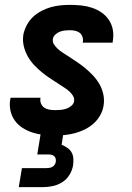

<svg xmlns="http://www.w3.org/2000/svg" viewBox="-20 -548 540 788"><path d="M206 8Q182 8 158.5 5.5Q135 3 113.5 -4Q92 -11 73 -23Q54 -35 41 -53Q28 -71 23 -93.5Q18 -116 22 -140Q23 -142 23 -144Q23 -146 24 -147H146Q146 -147 146 -146.5Q146 -146 146 -145Q144 -133 148.5 -122.5Q153 -112 162 -106Q171 -100 182.5 -98Q194 -96 206 -96Q217 -96 228.5 -97Q240 -98 251 -101.5Q262 -105 272 -113Q282 -121 284 -132Q286 -144 280 -154Q274 -164 265.5 -172Q257 -180 247.5 -186Q238 -192 228 -199Q209 -211 190 -223.5Q171 -236 153.5 -250Q136 -264 120.5 -280.5Q105 -297 94 -316.5Q83 -336 77.5 -359Q72 -382 76 -407Q80 -426 90 -445Q100 -464 115.5 -478.5Q131 -493 150 -503Q169 -513 188.5 -518.5Q208 -524 228 -526Q248 -528 268 -528Q291 -528 314 -525.5Q337 -523 358 -516Q379 -509 397 -496.5Q415 -484 427 -466Q439 -448 443 -426Q447 -404 443 -380Q443 -378 442.5 -376.5Q442 -375 442 -373H319Q319 -374 319.5 -374.5Q320 -375 320 -375Q322 -386 318.5 -396.5Q315 -407 307.5 -413Q300 -419 289.5 -421.5Q279 -424 268 -424Q258 -424 247.5 -423Q237 -422 227 -418.5Q217 -415 208 -407Q199 -399 197 -389Q195 -376 201.5 -366Q208 -356 216.5 -348Q225 -340 235 -333.5Q245 -327 254 -321L256 -320Q274 -308 293 -295.5Q312 -283 329 -269Q346 -255 361.5 -238.5Q377 -222 388 -203Q399 -184 404 -161Q409 -138 405 -114Q402 -94 391 -74.5Q380 -55 363.5 -40.5Q347 -26 327.5 -16.5Q308 -7 287.5 -1.5Q267 4 246.5 6Q226 8 206 8ZM57 220 70 142H170Q176 142 182.5 141Q189 140 194.5 137Q200 134 204 128.5Q208 123 209 116Q210 110 208.5 103.5Q207 97 202.5 93Q198 89 192 87.5Q186 86 180 86H133L147 0H240L233 46Q245 51 256 58.5Q267 66 273.5 77Q280 88 281 102Q282 116 280 130Q277 150 265.5 169Q254 188 236 199.5Q218 211 197.5 215.5Q177 220 157 220Z"/></svg>

Font: Iosevka SS04 Extrabold
Style: Italic
Weight: 800
Italic angle: -9°
Monospace: yes
Designer: Belleve Invis
Foundry: Belleve Invis
Version: Version 19.0.0; ttfautohint (v1.8.4)